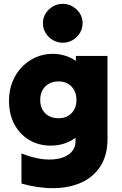

<svg xmlns="http://www.w3.org/2000/svg" viewBox="-20 -809 636 1002"><path d="M541 -84Q541 -84 541 -84Q541 -84 541 -84Q541 1 504.5 58Q468 115 405 143.5Q342 172 261.5 173Q181 174 92 149Q92 110 92 70.5Q92 31 92 -8Q171 23 235 23.5Q299 24 336.5 -1.5Q374 -27 374 -72Q374 -77 374 -81.5Q374 -86 374 -90Q349 -71 316 -60Q283 -49 245 -49Q182 -49 132.5 -78.5Q83 -108 55 -160.5Q27 -213 27 -283Q27 -337 45 -382Q63 -427 95 -460Q127 -493 168 -510.5Q209 -528 254 -528Q290 -528 321 -518Q352 -508 376 -491Q376 -498 376 -504Q376 -510 376 -517Q417 -517 459 -517Q501 -517 541 -517Q541 -410 541 -300.5Q541 -191 541 -84ZM286 -192Q286 -192 286 -192Q286 -192 286 -192Q328 -192 353.5 -218.5Q379 -245 379 -287Q379 -330 353.5 -357Q328 -384 286 -384Q242 -384 216 -357.5Q190 -331 190 -287Q190 -244 216 -218Q242 -192 286 -192ZM308 -586Q308 -586 308 -586Q308 -586 308 -586Q279 -586 255.5 -600Q232 -614 218 -637Q204 -660 204 -688Q204 -716 218 -738.5Q232 -761 255.5 -775Q279 -789 308 -789Q336 -789 359.5 -775Q383 -761 397 -738.5Q411 -716 411 -688Q411 -660 397 -637Q383 -614 359.5 -600Q336 -586 308 -586Z"/></svg>

Font: Tilt Warp
Style: Regular
Weight: 400
Designer: Andy Clymer
Foundry: Andy Clymer
Version: Version 1.000